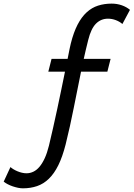

<svg xmlns="http://www.w3.org/2000/svg" viewBox="-185 -795 724 1040"><path d="M478 -665Q462.9 -678.2 442.1 -686Q421.4 -693.8 399.9 -693.8Q361.8 -693.8 335 -667Q308.1 -640.1 293 -579.1Q286.1 -552.7 280.3 -527.3Q274.4 -502 268.6 -476.1H414.1L396.5 -406.7H253.9Q233.9 -309.6 214.6 -211.2Q195.3 -112.8 170.4 -12.2Q153.3 54.7 130.9 100.1Q108.4 145.5 79.6 173.3Q50.8 201.2 15.6 213.1Q-19.5 225.1 -61 225.1Q-73.2 225.1 -87.4 222.2Q-101.6 219.2 -116 214.4Q-130.4 209.5 -143.1 202.9Q-155.8 196.3 -165 189L-128.4 109.9Q-122.1 115.7 -112.1 121.8Q-102.1 127.9 -90.3 132.8Q-78.6 137.7 -66.2 140.6Q-53.7 143.6 -41.5 143.6Q-22 143.6 -4.2 135Q13.7 126.5 29.1 108.2Q44.4 89.8 57.4 61.8Q70.3 33.7 80.1 -5.9Q90.8 -49.8 102.3 -101.1Q113.8 -152.3 125.2 -205.3Q136.7 -258.3 147.2 -310.1Q157.7 -361.8 167 -406.7H76.7L94.2 -476.1H181.2Q187.5 -508.3 191.9 -530Q196.3 -551.8 198.7 -560.1Q213.9 -620.6 235.4 -661.9Q256.8 -703.1 284.7 -728.5Q312.5 -753.9 346.4 -764.6Q380.4 -775.4 419.9 -775.4Q448.7 -775.4 474.6 -766.4Q500.5 -757.3 519 -741.7Z"/></svg>

Font: Andika New Basic
Style: Italic
Weight: 400
Italic angle: -14°
Designer: Victor Gaultney, Annie Olsen, Julie Remington, Don Collingsworth, Eric Hays
Foundry: SIL International
Version: Version 5.500